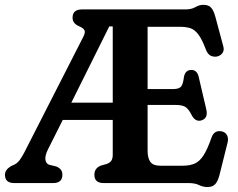

<svg xmlns="http://www.w3.org/2000/svg" viewBox="-29 -738 960 774"><path d="M425.5 -114.5V-254.5H224L164 -135Q152 -110.5 154 -94.8Q156 -79 168.5 -74L197.5 -67Q209 -62.5 215.8 -54.5Q222.5 -46.5 222.5 -33.5Q222.5 0 185 0H28.5Q-9 0 -9 -33.5Q-9 -53 14 -67.5L29 -74.5Q41.5 -80.5 50.5 -93Q59.5 -105.5 68.5 -122.5L305.5 -587Q316 -606.5 311.8 -615.5Q307.5 -624.5 291.5 -631.5Q263.5 -642.5 263.5 -666.5Q263.5 -700 301.5 -700H718Q743 -700 758.5 -709.2Q774 -718.5 791 -718.5Q812 -718.5 822 -707.2Q832 -696 839 -671L871.5 -550Q875.5 -534.5 867.5 -523.8Q859.5 -513 845 -510Q833 -508 821 -513.2Q809 -518.5 801.5 -537Q785.5 -579.5 770.5 -599.2Q755.5 -619 737.8 -624.5Q720 -630 697 -630H566V-379H669.5Q694 -379 701.8 -390.2Q709.5 -401.5 712.5 -427.5Q717.5 -455 740.5 -456Q765.5 -457 772 -428L802.5 -297.5Q811 -262 784 -253Q760.5 -245 745 -271.5Q733 -296 720.5 -305.5Q708 -315 678.5 -315H566V-130.5Q566 -100.5 577.2 -85.2Q588.5 -70 616 -70H708Q735 -70 755 -78.2Q775 -86.5 791 -111Q807 -135.5 823.5 -183Q834.5 -214.5 864.5 -208.5Q879.5 -205.5 886.2 -192.8Q893 -180 888 -161.5L855.5 -31.5Q849 -7 838.5 4.5Q828 16 807.5 16Q789.5 16 773.2 8Q757 0 731.5 0H389Q351.5 0 351.5 -33.5Q351.5 -59.5 376.5 -70L401 -77Q412.5 -81 419 -89.2Q425.5 -97.5 425.5 -114.5ZM411.5 -631.5 258.5 -324H425.5V-631.5Z"/></svg>

Font: Fraunces 144pt SuperSoft SemiBold
Style: Regular
Weight: 600
Version: Version 1.000;[b76b70a41]